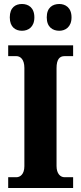

<svg xmlns="http://www.w3.org/2000/svg" viewBox="-20 -941 405 961"><path d="M277 -787C306 -787 338 -805 338 -854C338 -904 306 -921 277 -921C244 -921 214 -904 214 -854C214 -805 244 -787 277 -787ZM90 -787C121 -787 152 -805 152 -854C152 -904 121 -921 90 -921C58 -921 29 -904 29 -854C29 -805 58 -787 90 -787ZM21 0H346V-54H303C282 -54 263 -72 263 -110V-600C263 -645 279 -660 303 -660H346V-714H21V-660H62C81 -660 102 -645 102 -601V-109C102 -69 81 -54 62 -54H21Z"/></svg>

Font: Noto Serif Devanagari Condensed ExtraBold
Style: Regular
Weight: 800
Width: 3
Designer: Universal Thirst, Indian Type Foundry and the Monotype Design Team
Foundry: Monotype Imaging Inc.
Version: Version 2.004